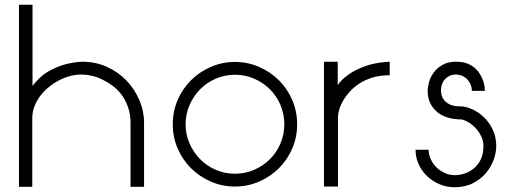

<svg xmlns="http://www.w3.org/2000/svg" viewBox="-20 -789 2160 809"><path d="M117 -769V-427Q131 -445 146.5 -460Q162 -475 179.5 -485.5Q197 -496 214.5 -503.5Q232 -511 248 -516Q286 -527 326 -529Q382 -529 430 -507.5Q478 -486 512.5 -450Q547 -414 567 -367.5Q587 -321 587 -272V-2H530V-272Q530 -308 519.5 -337.5Q509 -367 492.5 -389.5Q476 -412 454 -428Q432 -444 409 -455Q386 -466 364 -470.5Q342 -475 323 -475Q298 -475 273 -468Q248 -461 225 -448.5Q202 -436 182 -419Q162 -402 147.5 -382Q133 -362 124.5 -339Q116 -316 116 -293V-2H60V-769Z M970 -528Q1024 -528 1072 -507Q1120 -486 1155.5 -450.5Q1191 -415 1211.5 -367.5Q1232 -320 1232 -265Q1232 -211 1211.5 -163.5Q1191 -116 1155.5 -80.5Q1120 -45 1072 -24Q1024 -3 970 -3Q916 -3 868 -24Q820 -45 784.5 -80.5Q749 -116 728.5 -163.5Q708 -211 708 -265Q708 -320 728.5 -367.5Q749 -415 784.5 -450.5Q820 -486 868 -507Q916 -528 970 -528ZM1178 -265Q1178 -308 1162 -346Q1146 -384 1117.5 -412.5Q1089 -441 1051 -457.5Q1013 -474 970 -474Q927 -474 889 -457.5Q851 -441 823 -412.5Q795 -384 778.5 -346Q762 -308 762 -265Q762 -223 778.5 -185Q795 -147 823 -118.5Q851 -90 889 -73.5Q927 -57 970 -57Q1013 -57 1051 -73.5Q1089 -90 1117.5 -118.5Q1146 -147 1162 -185Q1178 -223 1178 -265Z M1403 -529V-430Q1416 -449 1433 -463Q1450 -477 1467.5 -487Q1485 -497 1504 -504.5Q1523 -512 1540 -517Q1580 -527 1622 -529V-472Q1582 -472 1550.5 -462.5Q1519 -453 1495 -437.5Q1471 -422 1453.5 -402.5Q1436 -383 1425 -363.5Q1414 -344 1409 -326Q1404 -308 1404 -296V-3H1345V-529Z M1902 -475Q1887 -475 1875.5 -470Q1864 -465 1855.5 -456Q1847 -447 1842.5 -434.5Q1838 -422 1838 -408Q1838 -400 1840.5 -389Q1843 -378 1851.5 -367Q1860 -356 1876 -348.5Q1892 -341 1919 -341Q1942 -341 1969 -329Q1996 -317 2019 -295Q2042 -273 2056.5 -242Q2071 -211 2071 -174Q2071 -147 2060.5 -117Q2050 -87 2028.5 -61Q2007 -35 1973.5 -17.5Q1940 0 1895 0Q1862 0 1832.5 -12.5Q1803 -25 1780.5 -46Q1758 -67 1744.5 -96Q1731 -125 1731 -158H1786Q1786 -141 1793.5 -122Q1801 -103 1815.5 -87.5Q1830 -72 1850.5 -61.5Q1871 -51 1897 -51Q1918 -51 1939.5 -58.5Q1961 -66 1978.5 -81Q1996 -96 2006.5 -119Q2017 -142 2017 -173Q2017 -196 2006.5 -217Q1996 -238 1980.5 -253Q1965 -268 1948 -277Q1931 -286 1919 -286Q1895 -286 1870.5 -292.5Q1846 -299 1826.5 -313.5Q1807 -328 1794.5 -351Q1782 -374 1782 -407Q1782 -423 1788 -444Q1794 -465 1808 -484Q1822 -503 1845 -516Q1868 -529 1902 -529Q1928 -529 1947 -522Q1966 -515 1979.5 -503.5Q1993 -492 2001.5 -478Q2010 -464 2015 -450.5Q2020 -437 2021.5 -425Q2023 -413 2023 -406H1968Q1968 -423 1962 -435.5Q1956 -448 1946.5 -457Q1937 -466 1925 -470.5Q1913 -475 1902 -475Z"/></svg>

Font: LuenTai2017
Style: Regular
Weight: 400
Designer: LuenTai
Foundry: Microsoft Corpration
Version: Version 1.00 November 27, 2016, initial release